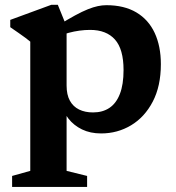

<svg xmlns="http://www.w3.org/2000/svg" viewBox="-20 -528 714 777"><path d="M480 -244.5Q480 -329 445.2 -368Q410.5 -407 344.5 -407Q323.5 -407 301.5 -404Q279.5 -401 258 -395.2Q236.5 -389.5 216.5 -380.5L214 -424.5Q254 -449.5 283.5 -465.5Q313 -481.5 335.5 -490.5Q358 -499.5 375.8 -503.2Q393.5 -507 410.5 -507Q482.5 -507 531.8 -477.8Q581 -448.5 606 -394.8Q631 -341 631 -268.5Q631 -179.5 598.2 -116.8Q565.5 -54 510.5 -21Q455.5 12 389 12Q345.5 12 312 -4.2Q278.5 -20.5 257 -48Q235.5 -75.5 227 -110H249.5V163.5L332.5 184V228.5H29V184L102.5 163.5V-359.5Q95.5 -365.5 83.5 -374.5Q71.5 -383.5 55.5 -394.5Q39.5 -405.5 21.5 -418V-447.5L187.5 -508.5H214L249.5 -421V-182Q249.5 -144.5 262.8 -120.5Q276 -96.5 300 -84.8Q324 -73 356.5 -73Q395.5 -73 423 -91.5Q450.5 -110 465.2 -148Q480 -186 480 -244.5Z"/></svg>

Font: Newsreader 9pt SemiBold
Style: Regular
Weight: 600
Designer: Hugues Gentile
Foundry: Production Type
Version: Version 1.003